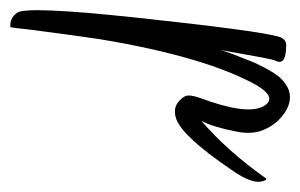

<svg xmlns="http://www.w3.org/2000/svg" viewBox="-131 -285 583 373"><g transform="rotate(90 160.5 -98.5)"><path d="M44.9 -347.2C37 -318.1 24.6 -225.3 7.9 -68.6C-7 71.3 -10.1 147.4 -1.3 159.7C5.7 169.4 15 173.8 26.4 172.9C27.3 172.9 29 159.7 31.7 133.3C40.5 66.4 46.6 21.6 50.2 -1.3C73 -138.6 103 -240.2 139.9 -306.2C156.6 -333.5 170.3 -337.5 180.8 -318.1C192.3 -296.1 186.6 -254.8 163.7 -194C159.3 -180.8 158.4 -171.6 161 -166.3C171.6 -148.7 186.1 -143 204.6 -149.2C227.5 -157.1 260.5 -192.7 303.6 -256.1C325.6 -286.9 332.2 -309.3 323.4 -323.4C322.5 -325.2 321.2 -324.7 319.4 -322.1C285.1 -273.7 248.2 -232.3 208.6 -198C216.5 -212.1 223.5 -235 229.7 -266.6C234.1 -288.6 232.3 -307.6 224.4 -323.4C217.4 -338.4 206.8 -350.7 192.7 -360.4C170.7 -374.4 150.5 -373.6 132 -357.7C121.4 -349.8 109.1 -330.4 95 -299.6C83.6 -271.5 75.7 -250.4 71.3 -236.3L85.8 -316.8C88.4 -330.9 90.6 -339.7 92.4 -343.2C98.6 -356.4 88.4 -363 62 -363C53.2 -363 47.5 -357.7 44.9 -347.2Z"/></g></svg>

Font: Impossible
Style: Reguler
Weight: 400
Designer: Ahsan Design
Foundry: Designer
Version: Version 3.16.0